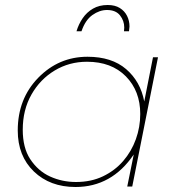

<svg xmlns="http://www.w3.org/2000/svg" viewBox="-20 -746 711 768"><path d="M496 -621H476L477 -636Q477 -663 460 -684.5Q443 -706 408 -706Q378 -706 349.5 -685.8Q321 -665.5 306 -621H286Q294.5 -649.5 310.8 -673.2Q327 -697 352 -711.5Q377 -726 411 -726Q440 -726 459.2 -714Q478.5 -702 488.2 -682.5Q498 -663 498 -640ZM282 2Q180 2 115.5 -60Q51 -122 51 -224Q51 -351 133 -435Q215 -519 330 -519Q427 -519 484.5 -469.5Q542 -420 557 -340L592 -517H612L509 0H489L515 -128Q427 2 282 2ZM284 -18Q344.5 -18 392 -40.8Q439.5 -63.5 472.8 -102Q506 -140.5 523.5 -189.2Q541 -238 541 -290Q541 -382 483.5 -440.5Q426 -499 328 -499Q257 -499 198.8 -464Q140.5 -429 105.8 -367.8Q71 -306.5 71 -227Q71 -155.5 100.5 -110Q132 -62 180.2 -40Q228.5 -18 284 -18Z"/></svg>

Font: Argentum Sans Thin
Style: Italic
Weight: 100
Italic angle: -11°
Designer: Julieta Ulanovsky (font), Cristiano Sobral (main changes and remaster)
Foundry: Julieta Ulanovsky (font), Cristiano Sobral (main changes and remaster)
Version: Version 2.007;June 15, 2022;FontCreator 14.0.0.2814 64-bit; 